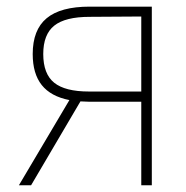

<svg xmlns="http://www.w3.org/2000/svg" viewBox="-20 -550 553 570"><path d="M399.4 -248H244.1L218.8 -249L72.3 0H36.1L186 -252.9Q130.9 -263.7 104 -297.4Q77.1 -331.1 77.1 -389.6Q77.1 -461.4 118.4 -495.8Q159.7 -530.3 246.1 -530.3H430.7V0H399.4ZM244.1 -278.3H399.4V-501L246.1 -500Q173.8 -500 141.1 -473.9Q108.4 -447.8 108.4 -389.6Q108.4 -330.6 140.9 -304.4Q173.3 -278.3 244.1 -278.3Z"/></svg>

Font: Pretendard Thin
Style: Regular
Weight: 100
Designer: Base glyphs from Inter by Rasmus Andersson; Hangeul glyphs from Noto Sans CJK(Source Han Sans) by Jang Soo-young and Kan
Foundry: Kil Hyung-jin
Version: Version 1.309